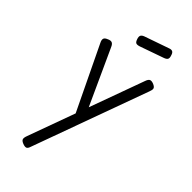

<svg xmlns="http://www.w3.org/2000/svg" viewBox="-270 -701 956 956"><g transform="rotate(45 208.0 -223.0)"><path d="M120 201Q105 195 102.5 186.5Q100 178 106 162L328 -449Q334 -466 342.5 -469.5Q351 -473 366 -467Q382 -460 384 -451.5Q386 -443 380 -428L157 186Q152 202 143.5 204.5Q135 207 120 201ZM202 -81 36 -426Q29 -440 31.5 -449Q34 -458 49 -464Q63 -471 72.5 -468Q82 -465 89 -449L234 -132ZM188 -552Q173 -547 165.5 -550Q158 -553 153 -568Q148 -582 151.5 -590Q155 -598 168 -603L297 -648Q310 -653 318 -649Q326 -645 330 -630Q335 -616 331 -608.5Q327 -601 313 -596Z"/></g></svg>

Font: Fredoka SemiCondensed Light
Style: Regular
Weight: 300
Width: 4
Designer: Ben Nathan
Foundry: Milena B. Brandão, Ben Nathan
Version: Version 2.001